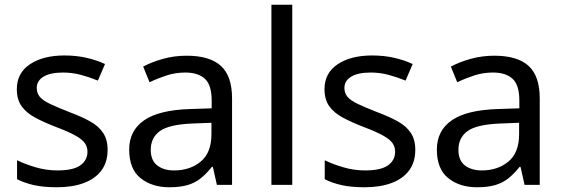

<svg xmlns="http://www.w3.org/2000/svg" viewBox="-20 -780 2378 810"><path d="M434 -148Q434 -96 408 -61Q382 -26 334 -8Q286 10 220 10Q164 10 123.5 1Q83 -8 52 -24V-104Q84 -88 129.5 -74.5Q175 -61 222 -61Q289 -61 319 -82.5Q349 -104 349 -140Q349 -160 338 -176Q327 -192 298.5 -208Q270 -224 217 -244Q165 -264 128 -284Q91 -304 71 -332Q51 -360 51 -404Q51 -472 106.5 -509Q162 -546 252 -546Q301 -546 343.5 -536.5Q386 -527 423 -510L393 -440Q359 -454 322 -464Q285 -474 246 -474Q192 -474 163.5 -456.5Q135 -439 135 -409Q135 -387 148 -371.5Q161 -356 191.5 -341.5Q222 -327 273 -307Q324 -288 360 -268Q396 -248 415 -219.5Q434 -191 434 -148Z M767 -545Q865 -545 912 -502Q959 -459 959 -365V0H895L878 -76H874Q851 -47 826.5 -27.5Q802 -8 770.5 1Q739 10 694 10Q621 10 573 -28.5Q525 -67 525 -149Q525 -229 588 -272.5Q651 -316 782 -320L873 -323V-355Q873 -422 844 -448Q815 -474 762 -474Q720 -474 682 -461.5Q644 -449 611 -433L584 -499Q619 -518 667 -531.5Q715 -545 767 -545ZM793 -259Q693 -255 654.5 -227Q616 -199 616 -148Q616 -103 643.5 -82Q671 -61 714 -61Q782 -61 827 -98.5Q872 -136 872 -214V-262Z M1213 0H1125V-760H1213Z M1732 -148Q1732 -96 1706 -61Q1680 -26 1632 -8Q1584 10 1518 10Q1462 10 1421.5 1Q1381 -8 1350 -24V-104Q1382 -88 1427.5 -74.5Q1473 -61 1520 -61Q1587 -61 1617 -82.5Q1647 -104 1647 -140Q1647 -160 1636 -176Q1625 -192 1596.5 -208Q1568 -224 1515 -244Q1463 -264 1426 -284Q1389 -304 1369 -332Q1349 -360 1349 -404Q1349 -472 1404.5 -509Q1460 -546 1550 -546Q1599 -546 1641.5 -536.5Q1684 -527 1721 -510L1691 -440Q1657 -454 1620 -464Q1583 -474 1544 -474Q1490 -474 1461.5 -456.5Q1433 -439 1433 -409Q1433 -387 1446 -371.5Q1459 -356 1489.5 -341.5Q1520 -327 1571 -307Q1622 -288 1658 -268Q1694 -248 1713 -219.5Q1732 -191 1732 -148Z M2065 -545Q2163 -545 2210 -502Q2257 -459 2257 -365V0H2193L2176 -76H2172Q2149 -47 2124.5 -27.5Q2100 -8 2068.5 1Q2037 10 1992 10Q1919 10 1871 -28.5Q1823 -67 1823 -149Q1823 -229 1886 -272.5Q1949 -316 2080 -320L2171 -323V-355Q2171 -422 2142 -448Q2113 -474 2060 -474Q2018 -474 1980 -461.5Q1942 -449 1909 -433L1882 -499Q1917 -518 1965 -531.5Q2013 -545 2065 -545ZM2091 -259Q1991 -255 1952.5 -227Q1914 -199 1914 -148Q1914 -103 1941.5 -82Q1969 -61 2012 -61Q2080 -61 2125 -98.5Q2170 -136 2170 -214V-262Z"/></svg>

Font: Noto Sans Cham
Style: Regular
Weight: 400
Designer: Monotype Design Team
Foundry: Monotype Imaging Inc.
Version: Version 2.002